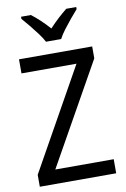

<svg xmlns="http://www.w3.org/2000/svg" viewBox="-101 -1003 698 1062"><g transform="rotate(-10 247.5 -472.0)"><path d="M463 0H34V-67L352 -635H43V-714H454V-647L135 -79H463ZM207 -784Q195 -807 175.5 -833Q156 -859 134.5 -885.5Q113 -912 95 -932V-944H150Q173 -927 199 -902.5Q225 -878 249 -851Q275 -879 299.5 -901.5Q324 -924 349 -944H405V-932Q388 -913 366 -886.5Q344 -860 324 -833.5Q304 -807 292 -784Z"/></g></svg>

Font: Noto Sans Thai SemiCondensed
Style: Regular
Weight: 400
Width: 4
Designer: Monotype Design Team
Foundry: Monotype Imaging Inc.
Version: Version 2.001